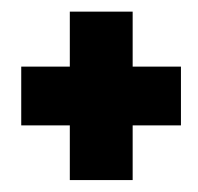

<svg xmlns="http://www.w3.org/2000/svg" viewBox="-20 -405 340 330"><path d="M100 -95.5H208V-189.5H291V-290.5H208V-385H100V-290.5H16.5V-189.5H100Z"/></svg>

Font: Anybody UltraCondensed Thin
Style: Bold
Weight: 700
Version: Version 1.111